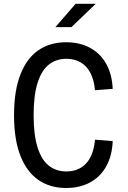

<svg xmlns="http://www.w3.org/2000/svg" viewBox="-20 -960 660 992"><path d="M323.3 -74.2Q366.8 -74.2 398.6 -93.8Q430.3 -113.3 448.4 -150Q466.5 -186.7 470.7 -238.3L562.3 -231Q559.2 -155.5 529.1 -101.1Q499 -46.7 445.8 -17.7Q392.7 11.3 321 11.3Q239.5 11.3 179.3 -29.5Q119.2 -70.3 85.8 -154.4Q52.5 -238.5 52.5 -364.7Q52.5 -491.3 85.7 -575.7Q118.8 -660 178.9 -700.8Q239 -741.7 321 -741.7Q392.3 -741.7 445.6 -712.7Q498.8 -683.7 529 -629.6Q559.2 -575.5 562.3 -501L470.7 -493.7Q466.5 -544.3 448.4 -580.8Q430.3 -617.2 398.6 -636.7Q366.8 -656.2 323.3 -656.2Q271.2 -656.2 233.4 -627.2Q195.7 -598.3 174.7 -533.7Q153.7 -469 153.7 -364.7Q153.7 -261 174.7 -196.5Q195.7 -132 233.4 -103.1Q271.2 -74.2 323.3 -74.2ZM349 -819.8 474.8 -940.5H370.7L266.2 -819.8Z"/></svg>

Font: Monaspace Neon Var ExtraLight
Style: Regular
Weight: 200
Designer: Riley Cran and the Lettermatic Team
Version: Version 1.200 (Monaspace Neon Var)